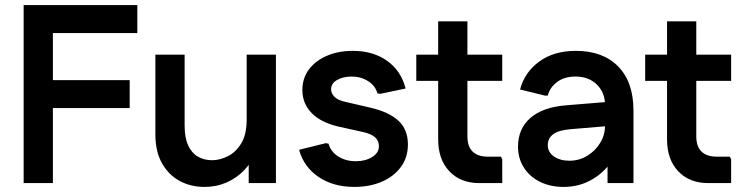

<svg xmlns="http://www.w3.org/2000/svg" viewBox="-20 -720 2937 755"><path d="M73 0V-700H188V0ZM132 -295V-405H490V-295ZM132 -590V-700H520V-590Z M1065 -505V0H958V-129L987 -127Q971 -83 941 -51.5Q911 -20 871 -2.5Q831 15 784 15Q730 15 686.5 -8.5Q643 -32 617 -78Q591 -124 591 -192V-505H706V-226Q706 -179 719.5 -149Q733 -119 757.5 -104.5Q782 -90 814 -90Q844 -90 875.5 -105.5Q907 -121 928.5 -156Q950 -191 950 -251V-505Z M1373 15Q1291 15 1233 -24Q1175 -63 1156 -131L1261 -157L1272 -155Q1281 -123 1310.5 -104.5Q1340 -86 1379 -86Q1417 -86 1443.5 -102.5Q1470 -119 1470 -145Q1470 -167 1454.5 -180.5Q1439 -194 1407 -201L1312 -222Q1242 -238 1205.5 -275.5Q1169 -313 1169 -366Q1169 -412 1194.5 -446.5Q1220 -481 1265 -500.5Q1310 -520 1368 -520Q1447 -520 1502 -481Q1557 -442 1575 -372L1475 -351L1464 -353Q1456 -383 1427.5 -401Q1399 -419 1363 -419Q1329 -419 1305.5 -405.5Q1282 -392 1282 -369Q1282 -352 1296 -338.5Q1310 -325 1340 -319L1435 -297Q1509 -280 1546.5 -245.5Q1584 -211 1584 -152Q1584 -101 1556.5 -63.5Q1529 -26 1481.5 -5.5Q1434 15 1373 15Z M1865 0Q1791 0 1747 -46.5Q1703 -93 1703 -172V-636H1818V-184Q1818 -144 1838.5 -124Q1859 -104 1898 -104H1950L1955 -93V0ZM1617 -402V-505H1955V-402Z M2196 15Q2144 15 2103.5 -5Q2063 -25 2040 -61Q2017 -97 2017 -143Q2017 -214 2066 -256.5Q2115 -299 2207 -306L2403 -322V-227L2224 -212Q2176 -208 2155 -192Q2134 -176 2134 -149Q2134 -122 2158 -105Q2182 -88 2219 -88Q2258 -88 2289.5 -107.5Q2321 -127 2340 -158Q2359 -189 2359 -225V-308Q2359 -356 2327 -387.5Q2295 -419 2243 -419Q2199 -419 2170.5 -397.5Q2142 -376 2134 -344H2123L2025 -368Q2043 -436 2100.5 -478Q2158 -520 2244 -520Q2351 -520 2411 -458.5Q2471 -397 2471 -285V0H2369V-147L2410 -141Q2398 -98 2367 -62.5Q2336 -27 2292.5 -6Q2249 15 2196 15Z M2765 0Q2691 0 2647 -46.5Q2603 -93 2603 -172V-636H2718V-184Q2718 -144 2738.5 -124Q2759 -104 2798 -104H2850L2855 -93V0ZM2517 -402V-505H2855V-402Z"/></svg>

Font: Fustat
Style: Bold
Weight: 700
Designer: Mohamed Gaber, Khaled Hosny, Laura Garcia Mut
Foundry: Kief Type Foundry, Alif Type Foundry, Hard Type Foundry
Version: Version 1.007